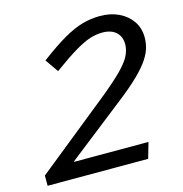

<svg xmlns="http://www.w3.org/2000/svg" viewBox="-101 -763 815 855"><g transform="rotate(-15 307.0 -335.0)"><path d="M14.4 0V-47.2L98.5 -72.4H498.8L477.9 0ZM603 -526.2Q603 -503.6 596.6 -479.8Q590.3 -456 571.7 -427.8Q553.2 -399.7 516.7 -364Q480.2 -328.2 419.5 -281.1L128.3 -53L156.3 -102.4V-43.6L14.4 -47.2L347.3 -315.2Q415.4 -370.3 450.6 -406Q485.9 -441.8 498.6 -468.2Q511.3 -494.6 511.3 -519.8Q511.3 -554.9 488.9 -575.5Q466.5 -596.1 426 -596.1Q398.8 -596.1 370.1 -587.4Q341.5 -578.6 299.7 -554.1Q257.9 -529.5 191.5 -481.1L149.6 -541.6Q217.6 -592.7 265.7 -620.3Q313.9 -647.8 353.5 -658.9Q393.1 -670 434.6 -670Q483.3 -670 521.1 -651.9Q558.9 -633.8 580.9 -601.7Q603 -569.7 603 -526.2Z"/></g></svg>

Font: Intel One Mono Light
Style: Italic
Weight: 300
Italic angle: -16°
Monospace: yes
Designer: Fred Shallcrass
Foundry: Frere-Jones Type LLC
Version: Version 1.004